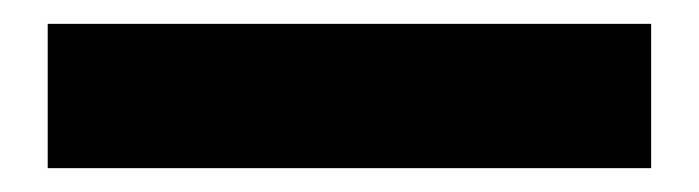

<svg xmlns="http://www.w3.org/2000/svg" viewBox="-20 25 586 161"><path d="M526 166H20V45H526Z"/></svg>

Font: Hind Mysuru
Style: Bold
Weight: 700
Designer: Manushi Parikh, Hitesh Malaviya
Foundry: Indian Type Foundry
Version: Version 0.703;PS 1.0;hotconv 1.0.86;makeotf.lib2.5.63406